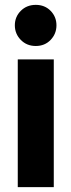

<svg xmlns="http://www.w3.org/2000/svg" viewBox="-20 -769 293 789"><path d="M53 0V-525H201V0ZM127 -580Q90 -580 65.5 -605Q41 -630 41 -665Q41 -700 65.5 -724.5Q90 -749 127 -749Q164 -749 188 -724.5Q212 -700 212 -665Q212 -630 188 -605Q164 -580 127 -580Z"/></svg>

Font: TikTok Sans 24pt
Style: Bold
Weight: 700
Version: Version 4.000